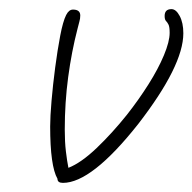

<svg xmlns="http://www.w3.org/2000/svg" viewBox="-20 -391 422 421"><path d="M118 10Q106 10 106 1Q90 -27 90 -114Q90 -135 93 -170Q96 -205 101 -243Q106 -281 112 -312.5Q118 -344 125 -358Q131 -370 140 -370Q156 -370 156 -357Q156 -350 154 -343.5Q152 -337 150 -328Q137 -278 129.5 -222Q122 -166 122 -107Q122 -80 124.5 -59Q127 -38 130 -23Q158 -34 192 -66.5Q226 -99 258 -139Q284 -172 305.5 -206Q327 -240 339.5 -270Q352 -300 352 -319Q352 -332 349.5 -337Q347 -342 344 -345Q341 -348 341 -356Q341 -371 356 -371Q366 -371 374 -356Q382 -341 382 -318Q382 -247 283 -119Q181 10 118 10Z"/></svg>

Font: Oooh Baby
Style: Regular
Weight: 400
Designer: Robert E. Leuschke
Foundry: Robert E. Leuschke
Version: Version 1.011; ttfautohint (v1.8.3)